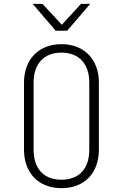

<svg xmlns="http://www.w3.org/2000/svg" viewBox="-20 -970 640 1000"><path d="M270 -810H330L450 -950H402L302 -841L201 -950H150ZM300 10C419 10 495 -68 495 -190V-540C495 -661 418 -740 300 -740C182 -740 105 -661 105 -540V-190C105 -68 182 10 300 10ZM300 -34C208 -34 155 -91 155 -190V-540C155 -638 209 -696 300 -696C391 -696 445 -638 445 -540V-190C445 -91 392 -34 300 -34Z"/></svg>

Font: JetBrains Mono Thin
Style: Regular
Weight: 100
Monospace: yes
Designer: Philipp Nurullin, Konstantin Bulenkov
Foundry: JetBrains
Version: Version 2.305